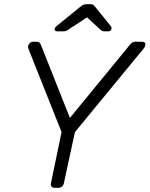

<svg xmlns="http://www.w3.org/2000/svg" viewBox="-20 -900 717 920"><path d="M242 0Q232 0 227 -6Q222 -12 224 -22L275 -267L116 -667Q112 -678 119 -689Q126 -700 139 -700H156Q163 -700 168 -696.5Q173 -693 176 -685L315 -335L602 -685Q608 -693 614.5 -696.5Q621 -700 628 -700H659Q676 -700 676.5 -689Q677 -678 668 -667L339 -267L286 -22Q284 -12 277 -6Q270 0 259 0ZM253 -750Q242 -750 242 -760Q242 -768 251 -775L363 -866Q376 -877 383.5 -878.5Q391 -880 398 -880H408Q416 -880 422.5 -878.5Q429 -877 437 -866L510 -776Q516 -769 514 -761Q512 -750 499 -750H479Q473 -750 469 -752Q465 -754 462 -757L397 -817L306 -757Q301 -754 297 -752Q293 -750 287 -750Z"/></svg>

Font: Rubik Light
Style: Italic
Weight: 300
Italic angle: -12°
Designer: Hubert and Fischer
Foundry: Hubert and Fischer
Version: Version 2.300;gftools[0.9.30]